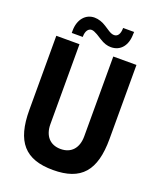

<svg xmlns="http://www.w3.org/2000/svg" viewBox="-165 -1006 931 1121"><g transform="rotate(20 301.0 -445.5)"><path d="M130.9 -775.4H199.2V-778.3C199.2 -811.5 213.9 -832 234.4 -832C245.1 -832 256.8 -826.2 269.5 -819.3L275.4 -815.9L301.8 -799.3C329.6 -781.7 351.1 -775.4 373.5 -775.4C433.1 -775.4 470.2 -821.3 470.2 -891.6C470.2 -892.6 470.2 -894.5 470.7 -897.9C471.2 -901.4 471.2 -903.8 471.2 -905.3H402.8C402.8 -868.2 389.6 -848.1 366.7 -848.1C354 -848.1 341.8 -854 329.1 -862.3L299.8 -881.3C276.4 -896.5 250.5 -905.3 226.1 -905.3C170.4 -905.3 130.9 -858.9 130.9 -790ZM300.8 14.2C475.1 14.2 549.8 -71.3 549.8 -269V-729H405.8V-232.9C405.8 -160.2 366.7 -116.2 300.8 -116.2C234.9 -116.2 195.8 -160.2 195.8 -232.9V-729H51.8V-269C51.8 -71.3 127 14.2 300.8 14.2Z"/></g></svg>

Font: Hack
Style: Bold
Weight: 700
Monospace: yes
Designer: Christopher Simpkins
Foundry: Christopher Simpkins
Version: Version 2.010